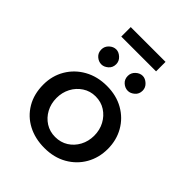

<svg xmlns="http://www.w3.org/2000/svg" viewBox="-208 -837 960 960"><g transform="rotate(45 272.5 -356.5)"><path d="M45 -211Q45 -273 74.5 -323Q104 -373 156 -402Q208 -431 275 -431Q342 -431 393 -402Q444 -373 472.5 -323Q501 -273 501 -211Q501 -149 472.5 -99Q444 -49 392.5 -19.5Q341 10 273 10Q207 10 155.5 -17Q104 -44 74.5 -94Q45 -144 45 -211ZM139 -210Q139 -170 156.5 -137.5Q174 -105 204 -86Q234 -67 272 -67Q311 -67 341 -86Q371 -105 388.5 -137.5Q406 -170 406 -210Q406 -250 388.5 -282.5Q371 -315 341 -334.5Q311 -354 272 -354Q234 -354 203.5 -334Q173 -314 156 -281.5Q139 -249 139 -210ZM126 -540Q126 -562 142.5 -577.5Q159 -593 179 -593Q197 -593 214 -577.5Q231 -562 231 -540Q231 -516 214 -501.5Q197 -487 179 -487Q159 -487 142.5 -501.5Q126 -516 126 -540ZM313 -540Q313 -562 329.5 -577.5Q346 -593 366 -593Q384 -593 401 -577.5Q418 -562 418 -540Q418 -516 401 -501.5Q384 -487 366 -487Q346 -487 329.5 -501.5Q313 -516 313 -540ZM151 -723H397V-656H151Z"/></g></svg>

Font: Synthetic
Style: Regular
Weight: 400
Designer: Santiago Orozco
Foundry: Typemade
Version: Version 2.000; ttfautohint (v1.8.4.7-5d5b)